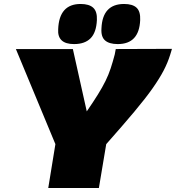

<svg xmlns="http://www.w3.org/2000/svg" viewBox="-20 -947 886 967"><path d="M223 0 259 -221 60 -700H347L417 -386Q450 -434 473 -471Q496 -508 511.5 -539.5Q527 -571 537.5 -603Q548 -635 558 -673Q559 -680 560.5 -686.5Q562 -693 563 -700L846 -701Q844 -693 841.5 -685.5Q839 -678 837 -671Q825 -632 804.5 -592.5Q784 -553 749 -503Q714 -453 657 -385Q600 -317 515 -221L478 0ZM573 -725Q530 -725 509 -743.5Q488 -762 491 -804Q496 -927 605 -927Q648 -927 668 -908Q688 -889 686 -846Q681 -725 573 -725ZM353 -725Q268 -725 273 -800Q278 -927 386 -927Q429 -927 449.5 -908Q470 -889 468 -846Q465 -783 436 -754Q407 -725 353 -725Z"/></svg>

Font: Georama Expanded Black
Style: Italic
Weight: 900
Width: 7
Italic angle: -9°
Designer: Jean-Baptiste Levee
Foundry: Production Type
Version: Version 1.000